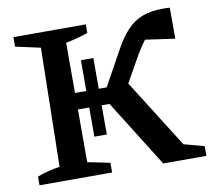

<svg xmlns="http://www.w3.org/2000/svg" viewBox="-75 -750 930 836"><g transform="rotate(-10 390.0 -332.0)"><path d="M34 0V-38Q58 -48 83 -54Q108 -60 134 -64L144 -589L34 -613V-655H354V-617Q331 -609 306.5 -602.5Q282 -596 256 -591V-63L355 -43V0ZM204 -296V-369H420V-296ZM306 -167V-505H361V-167ZM581 0 375 -329 471 -402 713 -18 638 -79 772 -43V0ZM457 -308 374 -329 481 -523Q508 -572 537.5 -603.5Q567 -635 605 -649.5Q643 -664 696 -664Q703 -664 711 -664Q719 -664 727 -663V-526L579 -547L634 -583Q617 -571 598 -546.5Q579 -522 558 -487Z"/></g></svg>

Font: Piazzolla 24pt SemiBold
Style: Regular
Weight: 600
Designer: Juan Pablo del Peral
Foundry: Huerta Tipografica
Version: Version 2.005